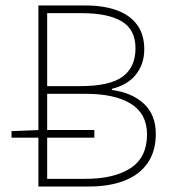

<svg xmlns="http://www.w3.org/2000/svg" viewBox="-20 -680 630 700"><path d="M120 0V-660H292Q358 -660 406 -642.5Q454 -625 480 -589.5Q506 -554 506 -500Q506 -448 476.5 -409.5Q447 -371 388 -356V-352Q462 -342 505 -301.5Q548 -261 548 -192Q548 -129 518.5 -86Q489 -43 434 -21.5Q379 0 304 0ZM152 -366H272Q380 -366 427 -400.5Q474 -435 474 -504Q474 -572 424 -602Q374 -632 278 -632H152ZM152 -28H292Q396 -28 456 -67Q516 -106 516 -190Q516 -265 457.5 -301.5Q399 -338 292 -338H152ZM22 -178V-202L121 -206H324V-178Z"/></svg>

Font: Source Sans 3 VF
Style: Regular
Weight: 200
Designer: Paul D. Hunt
Foundry: Adobe
Version: Version 3.046;hotconv 1.0.118;makeotfexe 2.5.65603